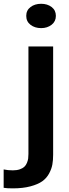

<svg xmlns="http://www.w3.org/2000/svg" viewBox="-83 -779 369 1025"><path d="M136.7 -628.9Q103 -628.9 80.1 -646.5Q57.1 -664.1 57.1 -694.3Q57.1 -724.1 80.1 -741.5Q103 -758.8 136.7 -758.8Q169.9 -758.8 192.6 -741.5Q215.3 -724.1 215.3 -694.3Q215.3 -664.6 192.4 -646.7Q169.4 -628.9 136.7 -628.9ZM-14.6 226.6Q-46.9 226.6 -63.5 223.6V125.5Q-41 130.4 -14.6 130.4Q6.8 130.4 22.5 125Q38.1 119.6 46.9 111.3Q55.7 103 60.8 90.6Q65.9 78.1 67.4 67.4Q68.8 56.6 68.8 43V-530.8H200.7V46.9Q200.7 76.2 196.5 99.4Q192.4 122.6 179 147.5Q165.5 172.4 142.6 188.7Q119.6 205.1 79.6 215.8Q39.6 226.6 -14.6 226.6Z"/></svg>

Font: Epilogue SemiBold
Style: Regular
Weight: 600
Designer: Tyler Finck
Foundry: Etcetera Type Co
Version: Version 2.112